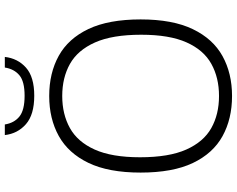

<svg xmlns="http://www.w3.org/2000/svg" viewBox="-113 -860 982 796"><g transform="rotate(-90 378.0 -462.0)"><path d="M378 9Q283 9 211.5 -30.5Q140 -70 100.2 -153.5Q60.5 -237 60.5 -370Q60.5 -503 100.8 -586.5Q141 -670 212.5 -709.5Q284 -749 378 -749Q473 -749 544.5 -709.5Q616 -670 655.8 -586.2Q695.5 -502.5 695.5 -370Q695.5 -237.5 655.2 -153.8Q615 -70 543.5 -30.5Q472 9 378 9ZM378 -45Q454 -45 511.2 -76.8Q568.5 -108.5 600.2 -179.5Q632 -250.5 632 -367.5Q632 -487.5 600 -559.2Q568 -631 511 -663Q454 -695 378 -695Q302.5 -695 245.2 -663.2Q188 -631.5 156 -560.5Q124 -489.5 124 -372.5Q124 -252.5 156 -180.8Q188 -109 245 -77Q302 -45 378 -45ZM379 -811Q300.5 -811 261.2 -845.5Q222 -880 216 -933H260Q266 -894.5 292.5 -872.8Q319 -851 379 -851Q438.5 -851 464.2 -872.8Q490 -894.5 496 -933H540Q534 -879.5 495.5 -845.2Q457 -811 379 -811Z"/></g></svg>

Font: Encode Sans SemiExpanded SemiExpanded Light
Style: Regular
Weight: 300
Width: 6
Designer: Multiple Designers
Foundry: Impallari Type
Version: Version 3.000; ttfautohint (v1.8.3) -l 8 -r 50 -G 200 -x 14 